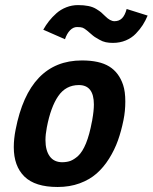

<svg xmlns="http://www.w3.org/2000/svg" viewBox="-20 -746 611 769"><path d="M292.5 -725.6Q315.9 -725.6 334 -721.9Q352.1 -718.3 365.5 -710Q378.9 -701.7 384.8 -696.8Q390.6 -691.9 401.4 -681.2Q421.4 -661.1 438.5 -661.1Q457 -661.1 468.8 -672.9Q480.5 -684.6 487.3 -710L571.3 -683.6Q563 -663.6 552 -646.2Q541 -628.9 524.4 -611.6Q507.8 -594.2 484.1 -584.2Q460.4 -574.2 432.1 -574.2Q416.5 -574.2 403.6 -576.9Q390.6 -579.6 377.7 -587.2Q364.7 -594.7 359.6 -597.9Q354.5 -601.1 341.6 -612.5Q328.6 -624 328.1 -624Q317.9 -632.3 311 -635Q304.2 -637.7 288.6 -637.7Q273.4 -637.7 260.7 -624.8Q248 -611.8 240.2 -588.9L153.3 -627Q163.6 -645.5 176.3 -661.6Q189 -677.7 206.1 -692.9Q223.1 -708 245.6 -716.8Q268.1 -725.6 292.5 -725.6ZM292 -120.6Q329.1 -154.8 348.1 -258.8Q348.6 -260.3 349.1 -262.7Q349.6 -265.1 349.6 -266.6Q356 -302.2 356 -327.6Q356 -405.3 295.9 -405.3Q243.7 -405.3 213.4 -361.3Q183.1 -317.4 167.5 -235.4Q162.1 -207 162.1 -185.1Q162.1 -143.6 179.2 -119.9Q196.3 -96.2 230 -96.2Q249.5 -96.7 262.7 -101.8Q275.9 -106.9 292 -120.6ZM210.4 2.9Q120.6 2.9 77.9 -38.8Q35.2 -80.6 35.2 -156.7Q35.2 -189.5 42.5 -226.6Q96.2 -503.9 308.1 -503.9Q378.4 -503.9 417.5 -479.7Q456.5 -455.6 473.1 -405.8Q481.9 -379.4 481.9 -339.4Q481.9 -300.8 474.6 -265.1Q465.8 -221.2 452.4 -183.6Q439 -146 417 -110.8Q395 -75.7 366.9 -51Q338.9 -26.4 299.1 -11.7Q259.3 2.9 211.4 2.9Z"/></svg>

Font: Fantasque Sans Mono
Style: Bold Italic
Weight: 700
Italic angle: -11°
Monospace: yes
Designer: Jany Belluz
Version: Version 1.7.1